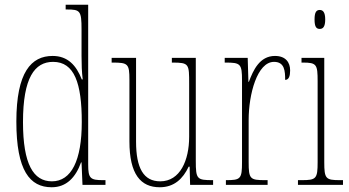

<svg xmlns="http://www.w3.org/2000/svg" viewBox="-20 -780 1474 810"><path d="M198 10C260 10 299 -31 322 -95H324L328 0H425V-20H415C361 -20 352 -27 352 -86V-760H257V-740H262C318 -740 324 -735 324 -656V-544C324 -509 325 -476 329 -445H325C302 -504 266 -544 202 -544C112 -544 49 -476 49 -267C49 -60 106 10 198 10ZM199 -15C121 -15 77 -87 77 -265C77 -452 126 -519 204 -519C294 -519 325 -429 325 -265C325 -103 281 -15 199 -15Z M654 10C715 10 752 -26 776 -77H780L782 0H879V-20H877C811 -20 806 -24 806 -101V-536H705V-516H708C778 -516 778 -510 778 -426V-203C778 -104 740 -15 656 -15C586 -15 554 -70 554 -183V-536H451V-516H455C520 -516 526 -511 526 -443V-184C526 -44 574 10 654 10Z M933 0H1109V-20H1098C1035 -20 1029 -25 1029 -96V-274C1029 -382 1065 -519 1136 -519C1181 -519 1183 -480 1183 -443C1199 -443 1204 -460 1204 -483C1204 -517 1185 -544 1140 -544C1075 -544 1048 -483 1030 -435H1028L1025 -536H928V-516H931C995 -516 1001 -511 1001 -440V-96C1001 -25 995 -20 934 -20H933Z M1329 -658C1342 -658 1352 -666 1352 -698C1352 -729 1342 -738 1329 -738C1315 -738 1307 -729 1307 -698C1307 -666 1315 -658 1329 -658ZM1237 0H1427V-20H1414C1354 -20 1348 -26 1348 -96V-536H1252V-516H1258C1316 -516 1320 -508 1320 -437V-96C1320 -26 1314 -20 1253 -20H1237Z"/></svg>

Font: Noto Serif Lao ExtraCondensed Thin
Style: Regular
Weight: 100
Width: 2
Designer: Monotype Design Team
Foundry: Monotype Imaging Inc.
Version: Version 2.003